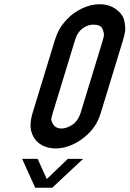

<svg xmlns="http://www.w3.org/2000/svg" viewBox="-20 -878 610 904"><path d="M395.4 -248C410.8 -263.3 423 -278.7 432 -294C441 -309.3 448.6 -327 454.7 -347L558.6 -687C563.7 -703.7 567.2 -718.2 568.9 -730.5C570.7 -742.8 569.5 -759.2 565.4 -779.5C561.3 -799.8 548.5 -818 527.1 -834C505.6 -850 479.3 -858 447.9 -858C420.6 -858 393.2 -851.3 365.8 -838C338.4 -824.7 315.8 -808.7 298.1 -790C280.4 -771.3 267.4 -754.5 259.2 -739.5C250.9 -724.5 243.8 -707 237.6 -687L133.7 -347C127.2 -325.7 123.8 -306 123.7 -288C123.5 -270 127.9 -252.3 137 -235C146 -217.7 159.8 -204 178.4 -194C197 -184 218.7 -179 243.3 -179C268.7 -179 294.9 -185.2 322 -197.5C349.1 -209.8 373.6 -226.7 395.4 -248ZM226.3 -300C222.6 -307.3 221 -313.7 221.6 -319C222.3 -324.3 224.6 -333.7 228.7 -347L332.6 -687C335.9 -697.7 339.2 -706.3 342.6 -713C346 -719.7 350.9 -726.7 357.5 -734C364.1 -741.3 373.1 -747.8 384.5 -753.5C395.9 -759.2 407.6 -762 419.6 -762C442.9 -762 457.3 -755.2 462.8 -741.5C468.3 -727.8 470.3 -717 468.9 -709C467.4 -701 465.7 -693.7 463.6 -687L359.7 -347C358.1 -341.7 355.4 -335 351.6 -327C347.8 -319 342.6 -311.2 335.9 -303.5C329.2 -295.8 319.4 -288.8 306.5 -282.5C293.5 -276.2 281.4 -273 270.1 -273C248.7 -273 234.2 -282 226.3 -300ZM200.3 -35 157.3 -130H84.3L145.8 6H225.8L371.3 -130H299.3Z"/></svg>

Font: Din Kursivschrift
Style: Condensed Italic Polish
Weight: 400
Version: Version 1.07